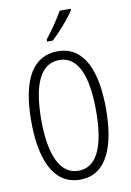

<svg xmlns="http://www.w3.org/2000/svg" viewBox="-102 -1009 735 1081"><g transform="rotate(-10 265.5 -468.5)"><path d="M381 -939V-947H318C290 -898 259 -853 218 -800V-788H251C291 -825 352 -893 381 -939ZM479 -358C479 -567 421 -724 267 -724C126 -724 52 -603 52 -359C52 -165 104 10 267 10C427 10 479 -159 479 -358ZM109 -358C109 -562 160 -674 267 -674C370 -674 422 -564 422 -358C422 -149 370 -41 266 -41C164 -41 109 -154 109 -358Z"/></g></svg>

Font: Noto Sans Lao ExtraCondensed Light
Style: Regular
Weight: 300
Width: 2
Designer: Monotype Design Team
Foundry: Monotype Imaging Inc.
Version: Version 2.003